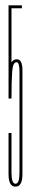

<svg xmlns="http://www.w3.org/2000/svg" viewBox="-20 -695 121 719"><path d="M38 4Q12 4 12 -43Q12 -90 12 -197H23Q23 -90 23 -48.5Q23 -7 38 -7Q53 -7 53 -48.5Q53 -90 53 -250Q53 -391 53 -426.5Q53 -462 42 -462Q28 -462 25.5 -426Q23 -390 23 -326H12Q12 -393 15.5 -433Q19 -473 43 -473Q64 -473 64 -432Q64 -391 64 -250Q64 -89 64 -42.5Q64 4 38 4ZM12 -326V-675H62V-664H23V-326Z"/></svg>

Font: Anybody UltraCondensed Thin
Style: Regular
Weight: 100
Width: 1
Designer: Tyler Finck
Foundry: Etcetera Type Company
Version: Version 1.110